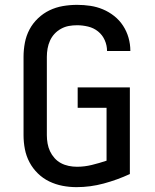

<svg xmlns="http://www.w3.org/2000/svg" viewBox="-20 -763 640 791"><path d="M295 8Q266 8 237.5 2.5Q209 -3 183 -15.5Q157 -28 136 -48.5Q115 -69 101.5 -94.5Q88 -120 82.5 -148.5Q77 -177 77 -206V-529Q77 -558 82.5 -587Q88 -616 101.5 -641.5Q115 -667 136.5 -687.5Q158 -708 184 -720.5Q210 -733 239 -738Q268 -743 298 -743Q325 -743 352 -739Q379 -735 404 -724.5Q429 -714 450.5 -697Q472 -680 487 -657Q502 -634 509.5 -607.5Q517 -581 517 -554Q517 -553 517 -553Q517 -553 517 -553H421Q421 -553 421 -553Q421 -553 421 -553Q421 -576 411.5 -597.5Q402 -619 384 -633.5Q366 -648 343 -653.5Q320 -659 298 -659Q280 -659 263.5 -656Q247 -653 231.5 -644.5Q216 -636 204.5 -623.5Q193 -611 186 -595.5Q179 -580 176 -563Q173 -546 173 -529V-206Q173 -189 176 -172Q179 -155 186 -140Q193 -125 204.5 -112Q216 -99 231 -91Q246 -83 263 -79.5Q280 -76 297 -76Q328 -76 358.5 -83.5Q389 -91 419 -101V-319H300V-403H515V-46Q463 -22 407.5 -7Q352 8 295 8Z"/></svg>

Font: Iosevka SS04 Medium Extended
Style: Regular
Weight: 500
Width: 7
Monospace: yes
Designer: Belleve Invis
Foundry: Belleve Invis
Version: Version 19.0.0; ttfautohint (v1.8.4)